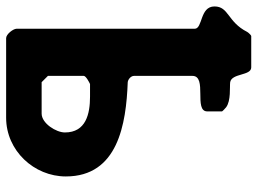

<svg xmlns="http://www.w3.org/2000/svg" viewBox="-138 -696 820 611"><g transform="rotate(90 271.5 -390.0)"><path d="M-14 -663C-14 -616 57 -626 57 -600V-33C57 -23 74 0 87 0H340C445 0 527 -89 527 -190C527 -356 360 -382 227 -387C218 -388 207 -397 207 -407V-593C207 -641 320 -596 320 -640V-687C320 -688 311 -697 307 -700C286 -716 242 -711 227 -713C198 -718 207 -780 180 -780H80C78 -780 69 -771 67 -767C35 -704 -14 -709 -14 -663ZM207 -133V-247C207 -254 228 -265 233 -267H273C328 -267 387 -254 387 -187C387 -159 358 -113 327 -113H227Z"/></g></svg>

Font: Asimov Print
Style: C
Weight: 500
Designer: Google
Version: Version 2.000980: 2014